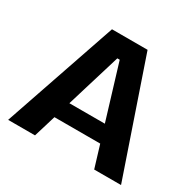

<svg xmlns="http://www.w3.org/2000/svg" viewBox="-146 -816 984 972"><g transform="rotate(30 346.0 -330.0)"><path d="M16 0 242 -660H450L676 0H519L353 -546H339L173 0ZM143 -129V-228H570V-129Z"/></g></svg>

Font: Bricolage Grotesque 24pt
Style: Bold
Weight: 700
Designer: Mathieu Triay
Foundry: Atelier Triay
Version: Version 1.001;gftools[0.9.33.dev8+g029e19f]